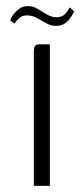

<svg xmlns="http://www.w3.org/2000/svg" viewBox="-20 -604 272 624"><path d="M90 0Q90 -108 90 -216.5Q90 -325 90 -434Q90 -443 91 -448.5Q92 -454 96 -457Q100 -460 110 -460H142V0ZM164 -520Q147 -519 131.5 -528Q116 -537 100 -545.5Q84 -554 68 -554Q51 -554 41 -544Q31 -534 27 -527L13 -538Q14 -540 17.5 -547.5Q21 -555 28.5 -563Q36 -571 45.5 -577.5Q55 -584 69 -584Q86 -585 101.5 -575.5Q117 -566 132.5 -557Q148 -548 163 -548Q183 -548 193 -560Q203 -572 207 -580L221 -567Q220 -565 216 -557.5Q212 -550 205.5 -541.5Q199 -533 188.5 -526.5Q178 -520 164 -520Z"/></svg>

Font: Genos Light
Style: Regular
Weight: 300
Designer: Robert E. Leuschke
Foundry: Robert E. Leuschke
Version: Version 1.010